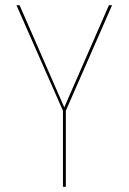

<svg xmlns="http://www.w3.org/2000/svg" viewBox="-20 -426 492 735"><path d="M409 -406 232 -2V289H221V-2L43 -406H55L226 -15L397 -406Z"/></svg>

Font: EauTestInfant Hairline
Style: Italic
Weight: 250
Italic angle: -12°
Designer: Christian Thalmann (Catharsis Fonts)
Version: Version 0.001;PS 000.001;hotconv 1.0.88;makeotf.lib2.5.64775